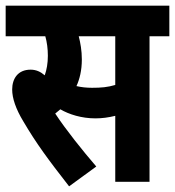

<svg xmlns="http://www.w3.org/2000/svg" viewBox="-20 -642 618 678"><path d="M508 -514H578V-622H0V-514H140C146 -493 149 -469 149 -445C149 -419 145 -396 138 -376C123 -389 107 -396 88 -396C43 -396 23 -364 23 -326C23 -295 36 -257 62 -214C109 -134 150 -79 224 16L320 -54C271 -111 214 -182 175 -241C181 -246 187 -251 193 -256C224 -238 268 -224 317 -224C340 -224 363 -227 387 -233V0H508ZM305 -332C285 -332 267 -334 250 -338C261 -362 269 -393 269 -432C269 -463 264 -491 258 -514H387V-342C360 -334 338 -332 305 -332Z"/></svg>

Font: Noto Sans ExtraCondensed
Style: Bold Italic
Weight: 700
Width: 2
Italic angle: -12°
Designer: Monotype Design Team
Foundry: Monotype Imaging Inc.
Version: Version 2.013